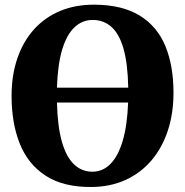

<svg xmlns="http://www.w3.org/2000/svg" viewBox="-20 -772 776 804"><path d="M363 11Q245.5 12 171.5 -36Q97.5 -84 63 -170Q28.5 -256 28.5 -370Q28.5 -457.5 52.8 -528Q77 -598.5 122.2 -648.8Q167.5 -699 231 -725.8Q294.5 -752.5 374 -752.5Q491.5 -752 565 -706.8Q638.5 -661.5 672.5 -579Q706.5 -496.5 706.5 -384Q706.5 -296.5 682.5 -224.2Q658.5 -152 613.5 -99.5Q568.5 -47 505 -18.2Q441.5 10.5 363 11ZM367 -53Q410.5 -53 442.8 -85.8Q475 -118.5 494 -183Q513 -247.5 516.5 -342.5H218.5Q221 -243 239 -179.2Q257 -115.5 289.5 -84.2Q322 -53 367 -53ZM218.5 -405H517Q515 -506.5 497 -568.8Q479 -631 446.2 -659.8Q413.5 -688.5 368 -688.5Q324.5 -688.5 291.8 -657.5Q259 -626.5 240.2 -563.8Q221.5 -501 218.5 -405Z"/></svg>

Font: Merriweather 24pt Black
Style: Regular
Weight: 900
Designer: Eben Sorkin
Foundry: Eben Sorkin
Version: Version 2.100